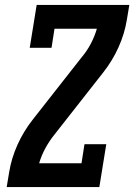

<svg xmlns="http://www.w3.org/2000/svg" viewBox="-20 -755 542 775"><path d="M7 0 17 -60Q26 -116 50.5 -170.5Q75 -225 112 -272L309 -523Q331 -549 346.5 -578.5Q362 -608 371 -639H200L188 -562H100L128 -735H502L492 -675Q483 -619 458.5 -564.5Q434 -510 397 -463L200 -212Q179 -186 163 -156.5Q147 -127 138 -96H309L321 -173H409L381 0Z"/></svg>

Font: Iosevka Curly Slab
Style: Bold Italic
Weight: 700
Italic angle: -9°
Monospace: yes
Designer: Belleve Invis
Foundry: Belleve Invis
Version: Version 22.1.2; ttfautohint (v1.8.4)